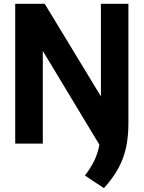

<svg xmlns="http://www.w3.org/2000/svg" viewBox="-20 -760 760 1016"><path d="M659.5 -740V-109Q659.5 -37 647 20.8Q634.5 78.5 606.2 130.5Q578 182.5 530 235.5L429.5 169Q461 127.5 479.5 88.8Q498 50 506 6L206.5 -490.5V0H60.5V-740H216.5L514 -250V-740Z"/></svg>

Font: Encode Sans Semi Condensed
Style: Bold
Weight: 700
Width: 4
Designer: Multiple Designers
Foundry: Impallari Type
Version: Version 2.000